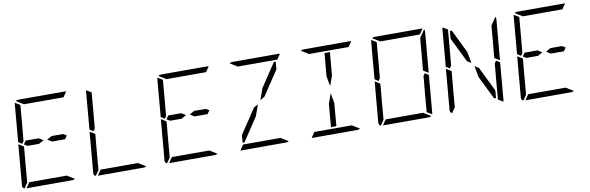

<svg xmlns="http://www.w3.org/2000/svg" viewBox="-60 -1582 6649 2165"><g transform="rotate(-10 3264.0 -500.0)"><path d="M485 -531H617L655 -508L628 -469H479L429 -500ZM144 -502 102 -529 139 -959Q139 -966 142 -972L199 -938L198 -928V-918L193 -866L182 -735L165 -548L164 -531ZM82 -2Q56 -12 59 -41L99 -500V-505L133 -485L150 -474L158 -469L157 -452L140 -265L129 -134L125 -83L124 -82V-72L123 -62ZM240 -938 156 -990Q169 -1000 184 -1000H452H720Q730 -1000 734 -998L693 -938H663H477H415ZM576 -62 660 -10Q647 0 632 0H364H105L147 -62H153H339H401ZM331 -469H199L161 -492L188 -531H337L387 -500Z M960 -502 918 -529 955 -959Q955 -966 958 -972L1015 -938L1014 -928V-918L1009 -866L998 -735L981 -548L980 -531ZM898 -2Q872 -12 875 -41L915 -500V-505L949 -485L966 -474L974 -469L973 -452L956 -265L945 -134L941 -83L940 -82V-72L939 -62ZM1392 -62 1476 -10Q1463 0 1448 0H1180H921L963 -62H969H1155H1217Z M2117 -531H2249L2287 -508L2260 -469H2111L2061 -500ZM1776 -502 1734 -529 1771 -959Q1771 -966 1774 -972L1831 -938L1830 -928V-918L1825 -866L1814 -735L1797 -548L1796 -531ZM1714 -2Q1688 -12 1691 -41L1731 -500V-505L1765 -485L1782 -474L1790 -469L1789 -452L1772 -265L1761 -134L1757 -83L1756 -82V-72L1755 -62ZM1872 -938 1788 -990Q1801 -1000 1816 -1000H2084H2352Q2362 -1000 2366 -998L2325 -938H2295H2109H2047ZM2208 -62 2292 -10Q2279 0 2264 0H1996H1737L1779 -62H1785H1971H2033ZM1963 -469H1831L1793 -492L1820 -531H1969L2019 -500Z M2920 -650 3098 -918H3120L3112 -831L2924 -549L2874 -521ZM2688 -938 2604 -990Q2617 -1000 2632 -1000H2900H3168Q3178 -1000 3182 -998L3141 -938H3111H2925H2863ZM3024 -62 3108 -10Q3095 0 3080 0H2812H2553L2595 -62H2601H2787H2849ZM2615 -83H2593L2600 -169L2788 -451L2838 -479L2792 -350Z M3689 -345 3667 -83H3605L3627 -345L3668 -460ZM3655 -655 3678 -918H3740L3717 -655L3676 -540ZM3504 -938 3420 -990Q3433 -1000 3448 -1000H3716H3984Q3994 -1000 3998 -998L3957 -938H3927H3741H3679ZM3840 -62 3924 -10Q3911 0 3896 0H3628H3369L3411 -62H3417H3603H3665Z M4752 -498 4794 -471 4757 -41Q4757 -34 4754 -28L4697 -62V-70L4698 -82L4699 -83L4703 -134L4714 -265L4731 -450L4732 -469ZM4224 -502 4182 -529 4219 -959Q4219 -966 4222 -972L4279 -938L4278 -928V-918L4273 -866L4262 -735L4245 -548L4244 -531ZM4162 -2Q4136 -12 4139 -41L4179 -500V-505L4213 -485L4230 -474L4238 -469L4237 -452L4220 -265L4209 -134L4205 -83L4204 -82V-72L4203 -62ZM4320 -938 4236 -990Q4249 -1000 4264 -1000H4532H4800Q4810 -1000 4814 -998L4773 -938H4743H4557H4495ZM4656 -62 4740 -10Q4727 0 4712 0H4444H4185L4227 -62H4233H4419H4481ZM4837 -959 4797 -500V-495L4763 -515L4746 -526L4738 -531L4739 -550L4756 -735L4767 -866L4770 -897L4830 -986Q4839 -974 4837 -959Z M5364 -451 5502 -169 5495 -83H5473L5342 -350L5318 -479ZM5568 -498 5610 -471 5573 -41Q5573 -34 5570 -28L5513 -62V-70L5514 -82L5515 -83L5519 -134L5530 -265L5547 -450L5548 -469ZM5040 -502 4998 -529 5035 -959Q5035 -966 5038 -972L5095 -938L5094 -928V-918L5089 -866L5078 -735L5061 -548L5060 -531ZM4978 -2Q4952 -12 4955 -41L4995 -500V-505L5029 -485L5046 -474L5054 -469L5053 -452L5036 -265L5025 -134L5021 -83L5020 -82V-72L5019 -62ZM5653 -959 5613 -500V-495L5579 -515L5562 -526L5554 -531L5555 -550L5572 -735L5583 -866L5586 -897L5646 -986Q5655 -974 5653 -959ZM5106 -831 5114 -918H5136L5266 -650L5290 -521L5244 -549Z M6197 -531H6329L6367 -508L6340 -469H6191L6141 -500ZM5856 -502 5814 -529 5851 -959Q5851 -966 5854 -972L5911 -938L5910 -928V-918L5905 -866L5894 -735L5877 -548L5876 -531ZM5794 -2Q5768 -12 5771 -41L5811 -500V-505L5845 -485L5862 -474L5870 -469L5869 -452L5852 -265L5841 -134L5837 -83L5836 -82V-72L5835 -62ZM5952 -938 5868 -990Q5881 -1000 5896 -1000H6164H6432Q6442 -1000 6446 -998L6405 -938H6375H6189H6127ZM6288 -62 6372 -10Q6359 0 6344 0H6076H5817L5859 -62H5865H6051H6113ZM6043 -469H5911L5873 -492L5900 -531H6049L6099 -500Z"/></g></svg>

Font: DSEG14 Modern
Style: Light Italic
Weight: 300
Italic angle: -5°
Designer: Keshikan(Twitter:@keshinomi_88pro)
Version: Version 0.46